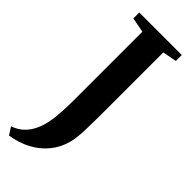

<svg xmlns="http://www.w3.org/2000/svg" viewBox="-325 -776 998 998"><g transform="rotate(45 174.0 -277.5)"><path d="M-26.5 146.5Q-1 138 20.8 122Q42.5 106 59.5 81Q76.5 56 88 20.5Q95 -2 99.5 -30Q104 -58 106.2 -98.5Q108.5 -139 108.5 -197.5V-684L26.5 -699.5V-743H339V-699.5L261.5 -684.5V-271Q261.5 -182.5 259.8 -118.2Q258 -54 248 -16Q234 38.5 199.5 81.2Q165 124 114 151.2Q63 178.5 0 188Z"/></g></svg>

Font: Merriweather 72pt
Style: Bold
Weight: 700
Version: Version 2.100